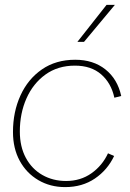

<svg xmlns="http://www.w3.org/2000/svg" viewBox="-20 -754 531 784"><path d="M246 10Q185 10 136.5 -18.5Q88 -47 60.5 -97.5Q33 -148 33 -215Q33 -297 63.5 -364Q94 -431 151 -470.5Q208 -510 287 -510Q361 -510 410.5 -470.5Q460 -431 475 -362L447 -355Q434 -415 393 -450.5Q352 -486 286 -486Q216 -486 165.5 -449.5Q115 -413 88 -352Q61 -291 61 -217Q61 -155 85.5 -109.5Q110 -64 153 -39.5Q196 -15 250 -15Q309 -15 353.5 -46.5Q398 -78 421 -128L446 -117Q419 -60 367.5 -25Q316 10 246 10ZM415 -734H449L323 -583H296Z"/></svg>

Font: Prodigy Sans ExtraLight
Style: Italic
Weight: 200
Italic angle: -13°
Designer: Wei Huang
Foundry: Wei Huang
Version: Version 1.003; ttfautohint (v1.8.3)